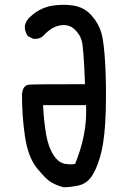

<svg xmlns="http://www.w3.org/2000/svg" viewBox="-20 -788 540 806"><path d="M246.6 -2Q220.7 -8.3 197.3 -21.5Q185.1 -27.8 170.2 -42.7Q155.3 -57.6 136.2 -80.6Q98.1 -127.4 85 -213.9Q72.3 -299.3 72.3 -389.6V-390.1Q74.7 -430.2 102.1 -432.6Q124.5 -434.6 336.9 -434.6Q331.1 -588.4 323.2 -616.2Q315.9 -643.6 292.5 -665.5Q280.8 -676.3 266.1 -680.4Q251.5 -684.6 233.4 -681.6Q221.2 -679.7 209 -674.3Q196.8 -668.9 184.8 -659.4Q172.9 -649.9 160.6 -636.7L160.2 -636.2Q152.3 -629.4 142.3 -626.7Q132.3 -624 120.6 -625H119.6L118.7 -625.5L99.1 -635.3L97.7 -636.2L96.7 -637.2Q90.3 -645.5 87.2 -655.3Q84 -665 84 -675.8V-676.3V-676.8Q85.9 -690.4 93.5 -702.1Q101.1 -713.9 113.3 -723.1Q120.6 -730 128.4 -735.4Q136.2 -740.7 144.5 -745.4Q152.8 -750 161.4 -753.4Q169.9 -756.8 179 -759.5Q188 -762.2 197.3 -763.7Q244.1 -771.5 288.6 -764.6Q303.7 -762.2 317.1 -756.8Q330.6 -751.5 342.5 -742.9Q354.5 -734.4 364.7 -722.7Q379.9 -705.6 390.1 -687Q400.4 -668.5 406.2 -647.9Q411.6 -627.9 415.5 -594.7Q419.4 -561.5 421.9 -514.6Q426.8 -420.9 423.8 -320.3Q420.9 -219.2 407.2 -157.2Q393.1 -95.7 371.1 -57.6Q359.9 -38.1 345 -26.1Q330.1 -14.2 311.5 -9.8Q275.9 -2 248 -2H247.6ZM295.4 -100.1Q307.6 -130.4 316.9 -160.4Q326.2 -190.4 332 -220.7Q344.2 -280.3 341.3 -346.7H160.6Q164.6 -274.9 173.8 -222.7Q183.1 -169.4 205.6 -135.7Q227.1 -103 256.8 -99.6Q284.7 -96.2 295.4 -100.1Z"/></svg>

Font: NaikaiFont
Style: SemiBold
Weight: 600
Version: Version 1.89